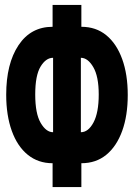

<svg xmlns="http://www.w3.org/2000/svg" viewBox="-20 -744 540 774"><path d="M192 10V-86Q134 -86 92 -120Q50 -154 27.5 -216.5Q5 -279 5 -362Q5 -487 54.5 -561.5Q104 -636 192 -636V-724H308V-636Q367 -636 408.5 -602Q450 -568 472.5 -506Q495 -444 495 -361Q495 -278 472.5 -216Q450 -154 408.5 -120Q367 -86 308 -86V10ZM194 -211V-511Q165 -511 143.5 -475.5Q122 -440 122 -363Q122 -286 144 -248.5Q166 -211 194 -211ZM306 -211Q336 -211 357 -250.5Q378 -290 378 -363Q378 -436 356 -473.5Q334 -511 306 -511Z"/></svg>

Font: Noto Sans Mono ExtraCondensed Black
Style: Regular
Weight: 900
Width: 2
Designer: Monotype Design Team
Foundry: Monotype Imaging Inc.
Version: Version 2.014